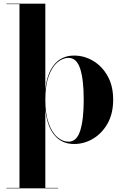

<svg xmlns="http://www.w3.org/2000/svg" viewBox="-20 -770 663 1040"><path d="M15 247.5H85.5V-747.5H15V-750H225.5V-283Q234 -372 274 -420.5Q314 -469 381.5 -469Q436 -469 484.2 -440.5Q532.5 -412 562.8 -358.5Q593 -305 593 -230Q593 -155 562.8 -101.2Q532.5 -47.5 484.2 -18.8Q436 10 381.5 10Q314 10 274.2 -38.8Q234.5 -87.5 225.5 -177V247.5H295V250H15ZM225.5 -230Q225.5 -153.5 243.5 -103Q261.5 -52.5 290.2 -27.5Q319 -2.5 351 -2.5Q395.5 -2.5 414.5 -62.2Q433.5 -122 433.5 -230Q433.5 -338 414.5 -397.2Q395.5 -456.5 351 -456.5Q319 -456.5 290.2 -431.8Q261.5 -407 243.5 -356.8Q225.5 -306.5 225.5 -230Z"/></svg>

Font: Bodoni* 72pt
Style: Bold
Weight: 700
Version: Version 2.3